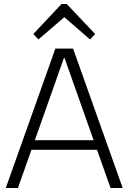

<svg xmlns="http://www.w3.org/2000/svg" viewBox="-20 -944 645 964"><path d="M258 -700H347L596 0H535L304 -653H301L70 0H9ZM125 -240H479V-192H125ZM147 -773 289 -924H315L458 -773L432 -746L290 -869H316L173 -746Z"/></svg>

Font: Pathway Extreme 28pt ExtraLight
Style: Regular
Weight: 250
Designer: Eduardo Rodriguez Tunni
Foundry: Eduardo Rodriguez Tunni
Version: Version 1.001;gftools[0.9.26]